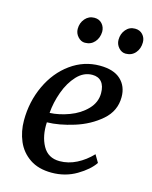

<svg xmlns="http://www.w3.org/2000/svg" viewBox="-120 -870 757 959"><g transform="rotate(15 259.0 -390.5)"><path d="M240 11Q172 11 127 -19.5Q82 -50 61 -99.5Q40 -149 40 -206Q40 -303 79 -386.5Q118 -470 186 -519Q254 -568 336 -568Q408 -568 444.5 -534Q481 -500 481 -444Q481 -372 425 -323.5Q369 -275 292 -251Q215 -227 153 -226Q149 -155 176.5 -105Q204 -55 264 -55Q309 -55 351.5 -76.5Q394 -98 429 -135L452 -96Q426 -57 368.5 -23Q311 11 240 11ZM154 -275Q202 -277 254.5 -296.5Q307 -316 342 -352.5Q377 -389 377 -436Q377 -474 360 -494Q343 -514 312 -514Q267 -514 232.5 -477Q198 -440 178 -384.5Q158 -329 154 -275ZM181 -717Q181 -748 200 -770Q219 -792 248 -792Q273 -792 288 -775Q303 -758 303 -734Q302 -702 283 -680.5Q264 -659 233 -659Q213 -659 197 -676.5Q181 -694 181 -717ZM392 -717Q392 -748 410.5 -770Q429 -792 458 -792Q483 -792 498 -775.5Q513 -759 513 -736Q513 -703 494 -681Q475 -659 444 -659Q423 -659 407.5 -676.5Q392 -694 392 -717Z"/></g></svg>

Font: Koeln Type Serif
Style: Italic
Weight: 400
Italic angle: -8°
Designer: Eben Sorkin
Foundry: Eben Sorkin
Version: Version 2.002